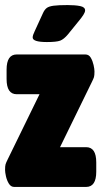

<svg xmlns="http://www.w3.org/2000/svg" viewBox="-20 -738 400 758"><path d="M36 0Q23 0 15 -13Q7 -26 3.5 -42Q0 -58 0 -67Q0 -83 2 -89.5Q4 -96 10 -108L136 -366H46Q6 -366 6 -426V-463Q6 -523 46 -523H317Q331 -523 338.5 -510Q346 -497 349.5 -481Q353 -465 353 -456Q353 -440 351 -433.5Q349 -427 343 -415L217 -157H320Q360 -157 360 -97V-60Q360 0 320 0ZM165 -572Q109 -572 109 -590Q109 -599 117 -615L150 -687Q156 -700 164.5 -706.5Q173 -713 192 -715.5Q211 -718 247 -718Q277 -718 296.5 -714Q316 -710 316 -697Q316 -690 309 -679Q302 -668 291 -655L248 -602Q232 -583 217.5 -577.5Q203 -572 165 -572Z"/></svg>

Font: Asap Condensed Black
Style: Regular
Weight: 900
Width: 3
Designer: Pablo Cosgaya
Foundry: Omnibus-Type
Version: Version 3.001; ttfautohint (v1.8.4.7-5d5b)